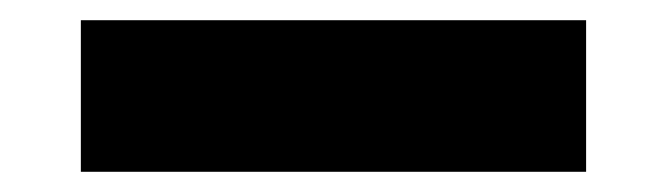

<svg xmlns="http://www.w3.org/2000/svg" viewBox="-20 -114 660 190"><path d="M560 -94V56H60V-94Z"/></svg>

Font: Urbanist
Style: Regular
Weight: 400
Designer: Corey Hu
Foundry: Corey Hu
Version: Version 1.2; befe77262ef67d88f1d94aa3d2e49ef1327b4483